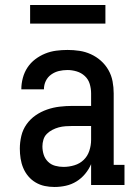

<svg xmlns="http://www.w3.org/2000/svg" viewBox="-20 -737 540 765"><path d="M197 8Q177 8 158 4Q139 0 122 -10Q105 -20 92.5 -35Q80 -50 72.5 -68Q65 -86 62 -105.5Q59 -125 59 -145Q59 -170 65 -195.5Q71 -221 86 -242Q101 -263 122 -277.5Q143 -292 167.5 -300.5Q192 -309 217.5 -312Q243 -315 268 -315H343V-365Q343 -384 337.5 -402.5Q332 -421 318 -434Q304 -447 285.5 -452.5Q267 -458 249 -458Q231 -458 214.5 -454Q198 -450 184 -440Q170 -430 162.5 -414.5Q155 -399 155 -381Q155 -381 155 -381Q155 -381 155 -381H65Q65 -381 65 -381.5Q65 -382 65 -382Q65 -404 71 -426.5Q77 -449 89.5 -468Q102 -487 120.5 -501Q139 -515 160 -523.5Q181 -532 203.5 -535Q226 -538 249 -538Q273 -538 296.5 -534.5Q320 -531 342 -521Q364 -511 382 -495Q400 -479 412 -458Q424 -437 428.5 -413Q433 -389 433 -365V-80H476V0H343V-83Q334 -62 319 -44Q304 -26 284.5 -14Q265 -2 242.5 3Q220 8 197 8ZM233 -72Q255 -72 276.5 -78.5Q298 -85 313.5 -100Q329 -115 336 -136.5Q343 -158 343 -180V-235H268Q255 -235 241 -234Q227 -233 214 -229.5Q201 -226 188.5 -219.5Q176 -213 166.5 -203.5Q157 -194 153 -180.5Q149 -167 149 -154Q149 -137 154 -121Q159 -105 171 -93Q183 -81 199.5 -76.5Q216 -72 233 -72ZM100 -643V-717H400V-643Z"/></svg>

Font: Iosevka Slab Medium
Style: Regular
Weight: 500
Monospace: yes
Designer: Belleve Invis
Foundry: Belleve Invis
Version: Version 11.1.1; ttfautohint (v1.8.3)